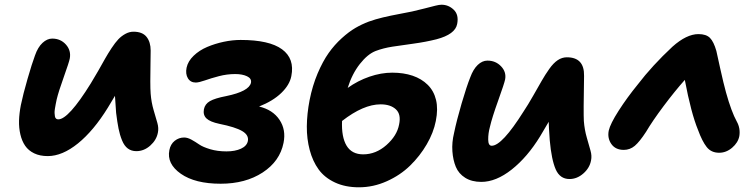

<svg xmlns="http://www.w3.org/2000/svg" viewBox="-20 -713 3204 817"><path d="M183.1 -48.8Q149.9 -48.8 125.5 -60.5Q101.1 -72.3 87.2 -92.5Q73.2 -112.8 66.7 -140.9Q60.1 -168.9 61 -200.2Q62 -231.4 68.8 -266.1Q78.1 -311.5 97.2 -377.4Q116.2 -443.4 128.9 -477.1Q141.1 -512.2 160.9 -530.5Q180.7 -548.8 202.1 -548.8Q237.8 -548.8 260.5 -523.4Q283.2 -498 276.9 -463.9Q273.9 -448.2 251.5 -385.5Q229 -322.8 221.2 -290Q218.8 -277.3 217 -269.3Q215.3 -261.2 213.6 -250.2Q211.9 -239.3 212.2 -232.2Q212.4 -225.1 213.6 -218.3Q214.8 -211.4 218.5 -208.3Q222.2 -205.1 228 -205.1Q271.5 -205.1 366.2 -357.9Q379.9 -379.9 397.7 -411.1Q415.5 -442.4 427.2 -463.4Q439 -484.4 454.6 -508.1Q470.2 -531.7 483.4 -545.7Q496.6 -559.6 513.4 -568.8Q530.3 -578.1 547.9 -578.1Q585.9 -578.1 603.5 -556.2Q621.1 -534.2 621.1 -498Q621.1 -483.4 620.4 -442.1Q619.6 -400.9 619.6 -367.2Q619.6 -333.5 621.1 -314Q624 -277.3 633.8 -244.1Q643.6 -210.9 649.7 -189.5Q655.8 -168 651.9 -148.9Q646 -117.2 619.4 -93.5Q592.8 -69.8 560.1 -69.8Q539.1 -69.8 523.9 -81.1Q508.8 -92.3 499.3 -115.7Q489.7 -139.2 484.4 -166Q479 -192.9 474.1 -232.9Q470.2 -283.2 469.2 -305.2Q461.9 -292 439 -254.9Q378.4 -156.7 311.8 -102.8Q245.1 -48.8 183.1 -48.8Z M918.9 68.8Q810.1 68.8 749.5 26.4Q689 -16.1 700.7 -74.2Q705.6 -99.6 723.4 -113.8Q741.2 -127.9 763.7 -127.9Q777.8 -127.9 794.7 -118.7Q811.5 -109.4 827.4 -98.4Q843.3 -87.4 874.3 -78.1Q905.3 -68.8 943.8 -68.8Q980.5 -68.8 1005.4 -80.3Q1030.3 -91.8 1034.7 -112.8Q1039.6 -138.2 1010.5 -155.3Q981.4 -172.4 913.6 -186Q874 -194.3 858.6 -209Q843.3 -223.6 847.7 -248Q852.1 -270.5 873.3 -282.7Q894.5 -294.9 942.9 -304.2Q1039.6 -324.2 1047.9 -360.8Q1051.3 -378.9 1031.2 -388.4Q1011.2 -397.9 981 -397.9Q945.8 -397.9 911.6 -388.9Q877.4 -379.9 851.8 -370.8Q826.2 -361.8 813 -361.8Q790.5 -361.8 779.5 -380.1Q768.6 -398.4 773.9 -424.8Q779.8 -452.6 804 -475.8Q828.1 -499 861.6 -513.2Q895 -527.3 932.1 -535.2Q969.2 -543 1003.9 -543Q1126 -543 1180.2 -503.2Q1234.4 -463.4 1219.7 -389.2Q1212.4 -351.6 1177 -317.4Q1141.6 -283.2 1082.5 -259.8Q1141.1 -245.6 1169.4 -203.1Q1197.8 -160.6 1186.5 -105Q1170.9 -26.9 1097.7 21Q1024.4 68.8 918.9 68.8Z M1507.3 84Q1449.2 84 1405.3 63.5Q1361.3 43 1335.9 8.1Q1310.5 -26.9 1297.9 -74.5Q1285.2 -122.1 1285.6 -175.3Q1286.1 -228.5 1297.4 -287.1Q1309.6 -348.6 1331.5 -400.4Q1353.5 -452.1 1378.4 -487.3Q1403.3 -522.5 1434.1 -550.3Q1464.8 -578.1 1492.2 -594Q1519.5 -609.9 1549.3 -621.1Q1577.6 -631.3 1609.6 -638.9Q1641.6 -646.5 1679.7 -653.6Q1717.8 -660.6 1733.4 -664.1Q1757.8 -669.4 1786.6 -677Q1815.4 -684.6 1832.3 -688.7Q1849.1 -692.9 1858.4 -692.9Q1888.7 -692.9 1910.9 -671.4Q1933.1 -649.9 1925.3 -610.8Q1917 -566.9 1837.4 -545.9Q1791 -534.2 1739.7 -527.3Q1688.5 -520.5 1649.7 -514.4Q1610.8 -508.3 1578.6 -496.1Q1544.4 -482.9 1511.2 -440.7Q1478 -398.4 1459.5 -338.9Q1502.4 -369.6 1552 -386.7Q1601.6 -403.8 1649.4 -403.8Q1697.3 -403.8 1735.6 -390.9Q1773.9 -377.9 1800 -352.1Q1826.2 -326.2 1835.4 -287.8Q1844.7 -249.5 1834.5 -198.2Q1824.7 -148.4 1795.9 -98.9Q1767.1 -49.3 1725.1 -8.3Q1683.1 32.7 1625.7 58.3Q1568.4 84 1507.3 84ZM1599.6 -269Q1526.4 -269 1435.5 -198.2Q1432.6 -129.9 1454.8 -93Q1477.1 -56.2 1525.4 -56.2Q1579.6 -56.2 1624.5 -95.9Q1669.4 -135.7 1678.2 -183.1Q1687.5 -226.6 1664.6 -247.8Q1641.6 -269 1599.6 -269Z M2028.3 61Q1987.3 61 1959.5 43.5Q1931.6 25.9 1919.7 -2.9Q1907.7 -31.7 1905 -69.3Q1902.3 -106.9 1912.1 -147Q1922.9 -199.7 1944.3 -272.9Q1965.8 -346.2 1981 -383.8Q1993.7 -418.5 2012.9 -436.8Q2032.2 -455.1 2054.2 -455.1Q2088.9 -455.1 2112.1 -430.9Q2135.3 -406.7 2129.4 -375Q2126 -357.9 2099.9 -285.2Q2073.7 -212.4 2064.9 -173.8Q2057.1 -145.5 2057.4 -119.1Q2057.6 -92.8 2072.3 -92.8Q2116.2 -92.8 2208 -238.8Q2226.6 -266.6 2248.5 -305.2Q2270.5 -343.8 2285.2 -369.4Q2299.8 -395 2317.4 -419.9Q2335 -444.8 2353.3 -457Q2371.6 -469.2 2392.1 -469.2Q2466.8 -469.2 2465.3 -390.1Q2462.4 -230.5 2464.4 -198.2Q2467.3 -160.6 2477.1 -127Q2486.8 -93.3 2492.9 -71.5Q2499 -49.8 2495.1 -30.8Q2489.3 1.5 2462.4 25.1Q2435.5 48.8 2403.3 48.8Q2362.8 48.8 2344.7 7.8Q2326.7 -33.2 2319.3 -116.2Q2314.9 -176.8 2314.9 -194.8Q2278.8 -133.8 2278.3 -132.8Q2224.1 -44.4 2157.5 8.3Q2090.8 61 2028.3 61Z M2634.3 -75.2Q2599.1 -75.2 2581.5 -100.1Q2564 -125 2570.3 -157.2Q2576.7 -186 2612.5 -241.9Q2648.4 -297.9 2693.4 -353Q2755.4 -434.1 2841.3 -514.2Q2901.4 -567.9 2952.1 -567.9Q2984.9 -567.9 3001 -551.8Q3017.1 -535.6 3028.3 -496.1Q3029.8 -489.3 3044.4 -422.9Q3059.1 -356.4 3069.3 -319.8Q3092.3 -237.3 3115.2 -195.8Q3131.3 -167 3126 -133.8Q3120.6 -106 3095.5 -84.5Q3070.3 -63 3040 -63Q3006.3 -63 2987.1 -87.4Q2967.8 -111.8 2950.2 -160.2Q2920.9 -231 2894 -373Q2851.1 -324.7 2803.7 -261.5Q2756.3 -198.2 2729 -151.9Q2701.7 -109.9 2681.2 -92.5Q2660.6 -75.2 2634.3 -75.2Z"/></svg>

Font: Shantell Sans Irregular Bouncy
Style: Bold Italic
Weight: 700
Italic angle: -11.31°
Designer: Stephen Nixon, Anya Danilova, Shantell Martin
Foundry: Arrow Type
Version: Version 1.006;[9816181b4]